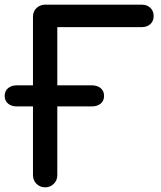

<svg xmlns="http://www.w3.org/2000/svg" viewBox="-41 -801 687 821"><path d="M152 0Q130 0 115 -15Q100 -30 100 -52V-729Q100 -752 115 -766.5Q130 -781 152 -781H565Q588 -781 602 -767.5Q616 -754 616 -732Q616 -711 602 -698Q588 -685 565 -685H204V-52Q204 -30 189 -15Q174 0 152 0ZM30 -346Q8 -346 -6.5 -358Q-21 -370 -21 -391Q-21 -412 -6.5 -424Q8 -436 30 -436H352Q375 -436 389.5 -424Q404 -412 404 -391Q404 -370 389.5 -358Q375 -346 352 -346Z"/></svg>

Font: Comfortaa
Style: Bold
Weight: 700
Designer: Johan Aakerlund
Foundry: Johan Aakerlund
Version: Version 3.104; ttfautohint (v1.8.1.43-b0c9)